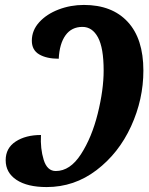

<svg xmlns="http://www.w3.org/2000/svg" viewBox="-20 -748 602 778"><path d="M3 -99Q3 -148 43.5 -174.5Q84 -201 146 -201Q143 -146 157 -100.5Q171 -55 206 -55Q264 -55 308 -123Q352 -191 376 -287.5Q400 -384 400 -462Q400 -554 377 -596.5Q354 -639 314 -639Q270 -639 245.5 -605Q221 -571 218 -510Q169 -510 139 -527.5Q109 -545 109 -583Q109 -625 139 -658Q169 -691 217.5 -709.5Q266 -728 320 -728Q434 -728 497.5 -659.5Q561 -591 561 -462Q561 -345 511 -236Q461 -127 371 -58.5Q281 10 169 10Q91 10 47 -19Q3 -48 3 -99Z"/></svg>

Font: Noto Serif CondExtraBold
Style: Italic
Weight: 800
Width: 3
Italic angle: -12°
Designer: Monotype Design Team
Foundry: Monotype Imaging Inc.
Version: Version 1.001